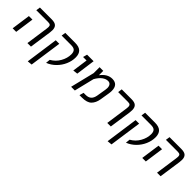

<svg xmlns="http://www.w3.org/2000/svg" viewBox="225 -1774 3181 3181"><g transform="rotate(45 1815.5 -183.5)"><path d="M448 -392Q452 -426 452 -435Q452 -465 437.5 -477Q423 -489 385 -489H111L122 -563H397Q472 -563 503.5 -533.5Q535 -504 535 -443Q535 -414 531 -387L475 0H392ZM93 -334H176L129 0H46Z M850 -65Q939 -115 989 -203.5Q1039 -292 1039 -383Q1039 -436 1014.5 -462.5Q990 -489 925 -489H705L716 -563H946Q1040 -563 1083.5 -521.5Q1127 -480 1127 -397Q1127 -313 1091 -230.5Q1055 -148 990 -83.5Q925 -19 842 13ZM691 -365H774L693 202L610 210Z M1289 -489H1207L1227 -563H1380L1334 -226L1251 -216Z M1941 -429Q1941 -399 1935 -361L1908 -197Q1893 -106 1841 -53Q1789 0 1670 0H1612L1633 -75H1680Q1742 -75 1777.5 -105.5Q1813 -136 1825 -203L1852 -366Q1856 -396 1856 -409Q1856 -453 1837 -477.5Q1818 -502 1781 -502Q1732 -502 1682 -465Q1632 -428 1589 -352L1503 0H1416L1520 -424V-563H1606V-461Q1693 -577 1806 -577Q1874 -577 1907.5 -539Q1941 -501 1941 -429Z M2319 -396Q2322 -419 2322 -435Q2322 -463 2308.5 -476Q2295 -489 2260 -489H2029L2039 -563H2268Q2343 -563 2374.5 -533Q2406 -503 2406 -440Q2406 -411 2402 -383L2346 0H2263Z M2721 -65Q2810 -115 2860 -203.5Q2910 -292 2910 -383Q2910 -436 2885.5 -462.5Q2861 -489 2796 -489H2576L2587 -563H2817Q2911 -563 2954.5 -521.5Q2998 -480 2998 -397Q2998 -313 2962 -230.5Q2926 -148 2861 -83.5Q2796 -19 2713 13ZM2562 -365H2645L2564 202L2481 210Z M3485 -392Q3489 -426 3489 -435Q3489 -465 3474.5 -477Q3460 -489 3422 -489H3148L3159 -563H3434Q3509 -563 3540.5 -533.5Q3572 -504 3572 -443Q3572 -414 3568 -387L3512 0H3429ZM3130 -334H3213L3166 0H3083Z"/></g></svg>

Font: FiraGO Book
Style: Italic
Weight: 350
Italic angle: -8°
Designer: bBox Type GmbH
Foundry: bBox Type GmbH
Version: Version 1.001